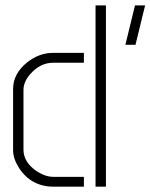

<svg xmlns="http://www.w3.org/2000/svg" viewBox="-20 -703 566 723"><path d="M452.1 -534.2 488.3 -682.6H526.4L490.2 -534.2ZM29.3 -137.7V-368.2Q29.3 -425.8 83 -468.8Q127.9 -503.9 179.7 -503.9H295.9V-466.8H180.7Q131.8 -466.8 94.7 -424.8Q68.4 -395.5 68.4 -364.3V-139.6Q68.4 -91.8 119.1 -57.6Q151.4 -37.1 180.7 -37.1H295.9V0H182.6Q97.7 0 51.8 -70.3Q29.3 -105.5 29.3 -137.7ZM339.8 0V-682.6H378.9V0Z"/></svg>

Font: Post No Bills Jaffna Light
Style: Regular
Weight: 300
Designer: Kosala Senevirathne, Siva Puranthara, Lasantha Premarathna, Tharique Azeez
Foundry: Mooniak
Version: Version 1.220 ; ttfautohint (v1.6)